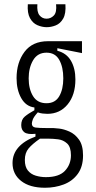

<svg xmlns="http://www.w3.org/2000/svg" viewBox="-20 -722 450 904"><path d="M192 162Q120 162 79.5 130Q39 98 39 46Q39 3 67 -28.5Q95 -60 147 -79V-92Q110 -88 95 -99Q80 -110 80 -133Q80 -159 96.5 -173Q113 -187 142 -203V-216Q102 -221 80 -260Q58 -299 58 -354Q58 -428 95.5 -478Q133 -528 206 -528H366V-472L250 -495V-483Q293 -472 314 -436Q335 -400 335 -348Q335 -275 298.5 -230.5Q262 -186 203 -186Q193 -186 180.5 -187.5Q168 -189 158 -193Q139 -172 134.5 -159.5Q130 -147 130 -140Q130 -124 147 -121.5Q164 -119 203 -119H232Q238 -119 259.5 -116.5Q281 -114 307 -102.5Q333 -91 352 -64.5Q371 -38 371 10Q371 63 346 97Q321 131 280 146.5Q239 162 192 162ZM199 -236Q240 -236 259 -269Q278 -302 278 -353Q278 -406 259 -440Q240 -474 199 -474Q157 -474 136 -438.5Q115 -403 115 -353Q115 -303 135.5 -269.5Q156 -236 199 -236ZM196 112Q258 112 286 82Q314 52 314 9Q314 -30 296 -46.5Q278 -63 254 -66Q230 -69 212 -69H168Q132 -44 114.5 -23Q97 -2 97 31Q97 63 111 80.5Q125 98 148 105Q171 112 196 112ZM111 -702H156Q153 -666 166 -650Q179 -634 199 -634Q219 -634 233.5 -649Q248 -664 244 -702H288Q291 -658 277.5 -634.5Q264 -611 242.5 -602.5Q221 -594 200 -594Q178 -594 156 -603.5Q134 -613 121 -637Q108 -661 111 -702Z"/></svg>

Font: Bricolage Grotesque 10pt Condensed ExtraLight
Style: Regular
Weight: 200
Width: 3
Designer: Mathieu Triay
Foundry: Atelier Triay
Version: Version 1.000; ttfautohint (v1.8.4.7-5d5b);gftools[0.9.32]